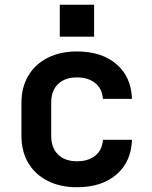

<svg xmlns="http://www.w3.org/2000/svg" viewBox="-20 -776 640 806"><path d="M303 10Q233 10 180.5 -16.5Q128 -43 99 -91.5Q70 -140 70 -206V-344Q70 -410 99 -458.5Q128 -507 180.5 -533.5Q233 -560 303 -560Q407 -560 469 -506.5Q531 -453 534 -361H412Q409 -404 379.5 -427.5Q350 -451 303 -451Q253 -451 224 -423.5Q195 -396 195 -345V-206Q195 -155 224 -127Q253 -99 303 -99Q351 -99 380 -122.5Q409 -146 412 -189H534Q531 -97 469 -43.5Q407 10 303 10ZM231 -756H375V-622H231Z"/></svg>

Font: Tiny
Style: Bold
Weight: 700
Monospace: yes
Designer: Philipp Nurullin, Konstantin Bulenkov
Foundry: JetBrains
Version: Version 2.251; ttfautohint (v1.8.4.7-5d5b)